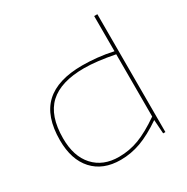

<svg xmlns="http://www.w3.org/2000/svg" viewBox="-169 -887 1019 1044"><g transform="rotate(-30 340.0 -365.0)"><path d="M566 0 560 -87Q484 -35 422 -12.5Q360 10 295 10Q185 10 123 -58Q61 -126 61 -248Q61 -397 137.5 -468.5Q214 -540 369 -540Q413 -540 462 -535Q511 -530 560 -519V-740H580V0ZM560 -109V-500Q503 -511 456 -516.5Q409 -522 370 -522Q224 -522 152.5 -456Q81 -390 81 -248Q81 -135 138.5 -72Q196 -9 295 -9Q361 -9 421.5 -32Q482 -55 560 -109Z"/></g></svg>

Font: Georama Extended Thin
Style: Regular
Weight: 100
Width: 7
Designer: Jean-Baptiste Levee
Foundry: Production Type
Version: Version 1.000